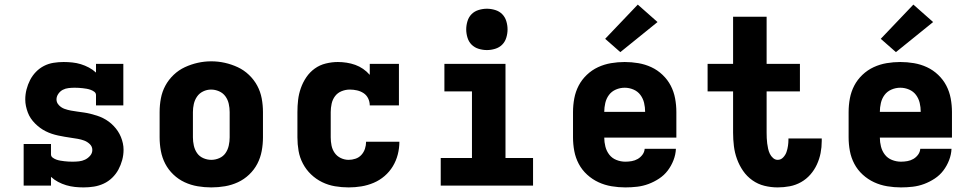

<svg xmlns="http://www.w3.org/2000/svg" viewBox="-20 -808 4240 836"><path d="M344 8Q325 8 306 6Q287 4 268.5 -1.5Q250 -7 233 -16Q216 -25 202 -38V0H83V-181H202V-136Q202 -127 209.5 -121.5Q217 -116 225.5 -113Q234 -110 243 -108.5Q252 -107 260.5 -106Q269 -105 278 -104.5Q287 -104 296 -104Q310 -104 324 -105.5Q338 -107 350.5 -113Q363 -119 372.5 -130Q382 -141 382 -155Q382 -170 371 -180.5Q360 -191 346.5 -196Q333 -201 318.5 -203.5Q304 -206 290 -208Q276 -210 261.5 -212.5Q247 -215 233 -218Q219 -221 205.5 -225.5Q192 -230 179 -236.5Q166 -243 154.5 -251.5Q143 -260 132.5 -270.5Q122 -281 114 -293Q106 -305 101 -318.5Q96 -332 93 -346Q90 -360 90 -375Q90 -397 95.5 -418.5Q101 -440 111 -459.5Q121 -479 136.5 -495Q152 -511 171.5 -521Q191 -531 213 -534.5Q235 -538 257 -538Q276 -538 295 -536Q314 -534 332 -528.5Q350 -523 367 -514Q384 -505 398 -492V-530H517V-349H398V-394Q398 -403 390.5 -408.5Q383 -414 374.5 -417Q366 -420 357.5 -421.5Q349 -423 340 -424Q331 -425 322.5 -425.5Q314 -426 305 -426Q292 -426 278.5 -424.5Q265 -423 253.5 -417Q242 -411 234 -399.5Q226 -388 226 -375Q226 -361 236.5 -350Q247 -339 261 -334Q275 -329 289 -326.5Q303 -324 317.5 -322Q332 -320 346 -318Q360 -316 374 -312.5Q388 -309 402 -304.5Q416 -300 429 -293.5Q442 -287 453.5 -278.5Q465 -270 475 -259.5Q485 -249 493 -237Q501 -225 506.5 -211.5Q512 -198 515 -184Q518 -170 518 -156Q518 -133 512 -111Q506 -89 495.5 -69.5Q485 -50 468.5 -34Q452 -18 431.5 -8.5Q411 1 389 4.5Q367 8 344 8Z M900 8Q870 8 840.5 3Q811 -2 784 -14.5Q757 -27 735 -48Q713 -69 699.5 -95Q686 -121 680.5 -150.5Q675 -180 675 -210V-320Q675 -350 680.5 -379.5Q686 -409 700 -435Q714 -461 736 -482Q758 -503 785 -515.5Q812 -528 841 -534.5Q870 -541 900 -541Q930 -541 959 -534.5Q988 -528 1015 -515.5Q1042 -503 1064 -482Q1086 -461 1100 -435Q1114 -409 1119.5 -379.5Q1125 -350 1125 -320V-210Q1125 -180 1119.5 -150.5Q1114 -121 1100.5 -95Q1087 -69 1065 -48Q1043 -27 1016 -14.5Q989 -2 959.5 3Q930 8 900 8ZM900 -112Q918 -112 935 -119.5Q952 -127 962 -141.5Q972 -156 976 -174Q980 -192 980 -210V-320Q980 -338 976 -356Q972 -374 961.5 -388.5Q951 -403 934 -410.5Q917 -418 899 -418Q881 -418 864.5 -410Q848 -402 838 -387.5Q828 -373 824 -355.5Q820 -338 820 -320V-210Q820 -192 824 -174Q828 -156 838 -141.5Q848 -127 865 -119.5Q882 -112 900 -112Z M1498 8Q1468 8 1438.5 3Q1409 -2 1382.5 -15Q1356 -28 1334.5 -48.5Q1313 -69 1299 -95.5Q1285 -122 1280 -151Q1275 -180 1275 -210V-320Q1275 -347 1278 -373Q1281 -399 1290 -424.5Q1299 -450 1314 -472Q1329 -494 1350.5 -509.5Q1372 -525 1398.5 -531.5Q1425 -538 1451 -538Q1470 -538 1489.5 -535Q1509 -532 1527 -525.5Q1545 -519 1561 -508Q1577 -497 1590 -482V-530H1717V-349H1590Q1590 -365 1583 -379.5Q1576 -394 1563 -402.5Q1550 -411 1534.5 -414.5Q1519 -418 1503 -418Q1485 -418 1467.5 -411Q1450 -404 1439 -389.5Q1428 -375 1424 -356.5Q1420 -338 1420 -320V-210Q1420 -192 1423.5 -174.5Q1427 -157 1437 -142.5Q1447 -128 1463.5 -120Q1480 -112 1498 -112Q1513 -112 1528 -117Q1543 -122 1553.5 -133.5Q1564 -145 1569 -160Q1574 -175 1574 -191Q1574 -191 1574 -191Q1574 -191 1574 -191Q1574 -191 1574 -191Q1574 -191 1574 -191H1719Q1719 -191 1719 -191Q1719 -191 1719 -191Q1719 -163 1712 -135.5Q1705 -108 1690.5 -84Q1676 -60 1654.5 -41.5Q1633 -23 1607 -12Q1581 -1 1553.5 3.5Q1526 8 1498 8Z M1899 0V-120H2035V-410H1915V-530H2181V-120H2301V0ZM2100 -590Q2082 -590 2064 -595.5Q2046 -601 2033.5 -613.5Q2021 -626 2015.5 -644Q2010 -662 2010 -680Q2010 -698 2015.5 -716Q2021 -734 2033.5 -746.5Q2046 -759 2064 -764.5Q2082 -770 2100 -770Q2118 -770 2136 -764.5Q2154 -759 2166.5 -746.5Q2179 -734 2184.5 -716Q2190 -698 2190 -680Q2190 -662 2184.5 -644Q2179 -626 2166.5 -613.5Q2154 -601 2136 -595.5Q2118 -590 2100 -590Z M2703 8Q2673 8 2643 3Q2613 -2 2586 -14.5Q2559 -27 2536.5 -47.5Q2514 -68 2500 -94.5Q2486 -121 2480.5 -150.5Q2475 -180 2475 -210V-320Q2475 -350 2480.5 -379.5Q2486 -409 2499.5 -435Q2513 -461 2535 -482Q2557 -503 2584 -515.5Q2611 -528 2640.5 -533Q2670 -538 2700 -538Q2730 -538 2759.5 -533Q2789 -528 2816 -515.5Q2843 -503 2865 -482Q2887 -461 2900.5 -435Q2914 -409 2919.5 -379.5Q2925 -350 2925 -320V-209H2611Q2611 -189 2616 -169.5Q2621 -150 2633 -134.5Q2645 -119 2664 -111.5Q2683 -104 2703 -104Q2717 -104 2731 -106.5Q2745 -109 2757 -116Q2769 -123 2777.5 -134.5Q2786 -146 2787 -160H2923Q2922 -135 2912.5 -110.5Q2903 -86 2887.5 -65.5Q2872 -45 2850 -30.5Q2828 -16 2804 -7Q2780 2 2754.5 5Q2729 8 2703 8ZM2611 -321H2789Q2789 -341 2784.5 -360Q2780 -379 2768.5 -394.5Q2757 -410 2738.5 -418Q2720 -426 2700 -426Q2680 -426 2661.5 -418Q2643 -410 2631.5 -394.5Q2620 -379 2615.5 -359.5Q2611 -340 2611 -321ZM2681 -581 2615 -639 2757 -788 2843 -712Z M3366 8Q3337 8 3308.5 1Q3280 -6 3256 -23Q3232 -40 3215.5 -64Q3199 -88 3189 -115.5Q3179 -143 3175.5 -172Q3172 -201 3172 -230V-410H3061V-530H3172V-735H3318V-530H3463V-410H3318V-230Q3318 -219 3318.5 -207Q3319 -195 3320.5 -183.5Q3322 -172 3324.5 -160.5Q3327 -149 3332 -138.5Q3337 -128 3346 -120Q3355 -112 3366 -112Q3380 -112 3390 -122.5Q3400 -133 3404.5 -146Q3409 -159 3411 -173Q3413 -187 3413 -200Q3413 -202 3413 -203Q3413 -204 3413 -205H3558Q3558 -202 3558 -199.5Q3558 -197 3558 -194Q3558 -167 3553 -141.5Q3548 -116 3537 -92Q3526 -68 3508.5 -48Q3491 -28 3468 -15Q3445 -2 3419 3Q3393 8 3366 8Z M3903 8Q3873 8 3843 3Q3813 -2 3786 -14.5Q3759 -27 3736.5 -47.5Q3714 -68 3700 -94.5Q3686 -121 3680.5 -150.5Q3675 -180 3675 -210V-320Q3675 -350 3680.5 -379.5Q3686 -409 3699.5 -435Q3713 -461 3735 -482Q3757 -503 3784 -515.5Q3811 -528 3840.5 -533Q3870 -538 3900 -538Q3930 -538 3959.5 -533Q3989 -528 4016 -515.5Q4043 -503 4065 -482Q4087 -461 4100.5 -435Q4114 -409 4119.5 -379.5Q4125 -350 4125 -320V-209H3811Q3811 -189 3816 -169.5Q3821 -150 3833 -134.5Q3845 -119 3864 -111.5Q3883 -104 3903 -104Q3917 -104 3931 -106.5Q3945 -109 3957 -116Q3969 -123 3977.5 -134.5Q3986 -146 3987 -160H4123Q4122 -135 4112.5 -110.5Q4103 -86 4087.5 -65.5Q4072 -45 4050 -30.5Q4028 -16 4004 -7Q3980 2 3954.5 5Q3929 8 3903 8ZM3811 -321H3989Q3989 -341 3984.5 -360Q3980 -379 3968.5 -394.5Q3957 -410 3938.5 -418Q3920 -426 3900 -426Q3880 -426 3861.5 -418Q3843 -410 3831.5 -394.5Q3820 -379 3815.5 -359.5Q3811 -340 3811 -321ZM3881 -581 3815 -639 3957 -788 4043 -712Z"/></svg>

Font: Iosevka Slab Heavy Extended
Style: Regular
Weight: 900
Width: 7
Monospace: yes
Designer: Belleve Invis
Foundry: Belleve Invis
Version: Version 11.1.0; ttfautohint (v1.8.3)